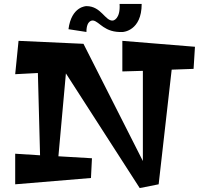

<svg xmlns="http://www.w3.org/2000/svg" viewBox="-20 -915 1016 973"><path d="M276 -123 314 -543 688 38 784 19 850 -562 961 -566 968 -678 600 -708V-553L704 -556V-99L403 -693L74 -708L57 -539L172 -545L183 -128L57 -136V19L441 -13L446 -113ZM586 -895C591 -817 553 -811 553 -811C513 -806 494 -884 418 -884C418 -884 342 -884 327 -767L418 -753C418 -817 452 -811 452 -811C485 -806 508 -748 603 -753C603 -753 698 -758 698 -895Z"/></svg>

Font: Peralta
Style: Regular
Weight: 400
Designer: Astigmatic (AOETI)
Foundry: Astigmatic (AOETI)
Version: Version 1.000